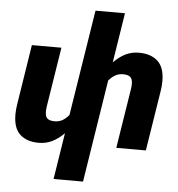

<svg xmlns="http://www.w3.org/2000/svg" viewBox="-62 -808 989 1068"><g transform="rotate(5 433.0 -273.5)"><path d="M832.5 -391.6Q832.5 -364.3 827.6 -335L774.4 0H609.4L662.1 -332.5Q664.6 -350.6 664.6 -360.8Q664.6 -390.1 651.4 -400.6Q638.2 -411.1 611.3 -411.1Q588.4 -411.1 569.6 -401.1Q550.8 -391.1 531.7 -369.1L441.4 203.1H276.9L317.9 -56.2Q286.6 -24.4 252.2 -7.3Q217.8 9.8 176.8 9.8Q110.4 9.8 72.3 -24.9Q34.2 -59.6 34.2 -136.2Q34.2 -163.6 39.1 -193.4L91.8 -528.3H256.8L204.1 -195.8Q201.7 -177.7 201.7 -167.5Q201.7 -138.2 214.8 -127.7Q228 -117.2 254.9 -117.2Q277.8 -117.2 296.9 -127.4Q315.9 -137.7 334 -159.2L427.7 -750H592.3L548.3 -471.7Q579.6 -503.9 613.8 -521Q647.9 -538.1 689.5 -538.1Q755.9 -538.1 794.2 -503.2Q832.5 -468.3 832.5 -391.6Z"/></g></svg>

Font: Mardoto Black
Style: Italic
Weight: 900
Italic angle: -12°
Designer: Christian Robertson, Vahan Hovhannisyan
Foundry: Google
Version: Version 1.000